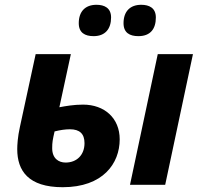

<svg xmlns="http://www.w3.org/2000/svg" viewBox="-20 -772 843 802"><path d="M242 10C410 10 480 -89 480 -190C480 -279 416 -335 327 -335C288 -335 255 -329 228 -324L276 -546H129L63 -241C54 -201 52 -166 52 -149C52 -59 98 10 242 10ZM670 0 786 -546H639L523 0ZM208 -223C232 -229 253 -232 272 -232C313 -232 333 -213 333 -174C333 -125 301 -93 254 -93C225 -93 198 -110 198 -153C198 -178 200 -188 208 -223ZM558 -621C609 -621 631 -652 631 -699C631 -739 603 -752 570 -752C523 -752 496 -724 496 -675C496 -635 522 -621 558 -621ZM309 -675C309 -635 335 -621 371 -621C420 -621 444 -652 444 -699C444 -739 416 -752 383 -752C336 -752 309 -724 309 -675Z"/></svg>

Font: BC Sans
Style: Bold Italic
Weight: 700
Italic angle: -12°
Designer: Monotype Design Team
Province of B.C.
Foundry: Monotype Imaging Inc.
Version: Version 2.000;GOOG;noto-source:20170915:90ef993387c0